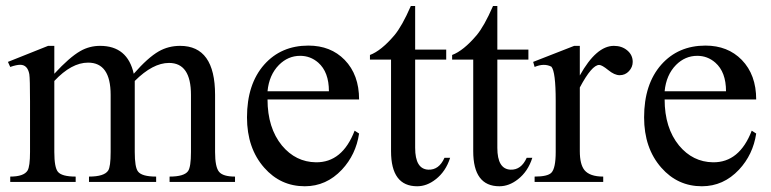

<svg xmlns="http://www.w3.org/2000/svg" viewBox="-20 -615 2605 649"><path d="M774.4 0H553.2V-18.1Q602.5 -18.1 615.7 -36.6Q625.5 -50.8 625.5 -101.1V-294.4Q625.5 -402.3 551.3 -402.3Q496.6 -402.3 435.5 -341.3V-101.1Q435.5 -49.8 446.3 -35.6Q459 -18.1 507.8 -18.1V0H280.8V-18.1Q332.5 -18.1 345.7 -38.6Q354 -51.3 354 -101.1V-294.4Q354 -403.3 277.8 -403.3Q221.7 -403.3 163.6 -341.3V-101.1Q163.6 -48.8 175.8 -34.2Q189 -18.1 235.8 -18.1V0H14.6V-18.1Q60.5 -18.1 73.2 -38.6Q81.5 -52.7 81.5 -101.1V-272.5Q81.5 -349.1 79.1 -364.3Q73.2 -396 48.3 -396Q35.6 -396 14.6 -388.7L6.8 -405.8L142.6 -460H163.6V-365.7Q214.8 -421.4 251.5 -442.4Q282.2 -460 318.4 -460Q411.1 -460 432.1 -365.7Q480 -420.4 516.6 -441.4Q549.3 -460 588.9 -460Q707 -460 707 -294.4V-101.1Q707 -50.3 720.5 -34.2Q733.9 -18.1 774.4 -18.1Z M1193.8 -163.6Q1183.1 -92.3 1135.7 -41.5Q1083 14.6 1010.3 14.6Q928.2 14.6 873 -48.3Q814.9 -114.3 814.9 -218.3Q814.9 -330.6 873 -396.5Q930.2 -460.9 1022.5 -460.9Q1097.7 -460.9 1145 -412.6Q1193.8 -362.3 1193.8 -278.8H884.3Q884.3 -182.6 933.1 -123Q979.5 -67.4 1047.9 -66.4Q1137.2 -65.4 1178.7 -173.3ZM1091.8 -306.6Q1091.8 -371.6 1055.7 -403.3Q1029.3 -426.3 994.6 -426.3Q953.6 -426.3 922.9 -395.5Q889.6 -361.8 884.3 -306.6Z M1501.5 -81.5Q1486.8 -35.2 1452.6 -8.8Q1422.9 14.6 1390.1 14.6Q1301.8 14.6 1301.8 -104V-413.6H1230.5V-429.2Q1268.6 -443.4 1313 -495.6Q1338.9 -526.4 1368.7 -594.7H1383.3V-447.3H1488.3V-413.6H1383.3V-115.2Q1383.3 -43.5 1427.7 -41.5Q1463.9 -40 1482.4 -81.5Z M1779.3 -81.5Q1764.6 -35.2 1730.5 -8.8Q1700.7 14.6 1668 14.6Q1579.6 14.6 1579.6 -104V-413.6H1508.3V-429.2Q1546.4 -443.4 1590.8 -495.6Q1616.7 -526.4 1646.5 -594.7H1661.1V-447.3H1766.1V-413.6H1661.1V-115.2Q1661.1 -43.5 1705.6 -41.5Q1741.7 -40 1760.3 -81.5Z M2118.7 -405.8Q2118.7 -388.2 2106 -374.5Q2093.3 -360.8 2074.7 -360.8Q2057.1 -360.8 2035.9 -378.2Q2014.6 -395.5 2005.4 -395.5Q1980.5 -395.5 1939.9 -319.3V-104Q1939.9 -59.6 1955.6 -40Q1973.6 -18.1 2019 -18.1V0H1787.1V-18.1Q1831.1 -18.1 1843.8 -31.2Q1858.4 -46.4 1858.4 -101.1V-274.4Q1858.4 -372.6 1843.8 -389.6Q1819.3 -402.3 1787.1 -388.7L1782.2 -405.8L1920.9 -460H1939.9V-359.9Q1995.6 -460 2055.2 -460Q2082 -460 2100.3 -444.6Q2118.7 -429.2 2118.7 -405.8Z M2536.1 -163.6Q2525.4 -92.3 2478 -41.5Q2425.3 14.6 2352.5 14.6Q2270.5 14.6 2215.3 -48.3Q2157.2 -114.3 2157.2 -218.3Q2157.2 -330.6 2215.3 -396.5Q2272.5 -460.9 2364.7 -460.9Q2439.9 -460.9 2487.3 -412.6Q2536.1 -362.3 2536.1 -278.8H2226.6Q2226.6 -182.6 2275.4 -123Q2321.8 -67.4 2390.1 -66.4Q2479.5 -65.4 2521 -173.3ZM2434.1 -306.6Q2434.1 -371.6 2397.9 -403.3Q2371.6 -426.3 2336.9 -426.3Q2295.9 -426.3 2265.1 -395.5Q2231.9 -361.8 2226.6 -306.6Z"/></svg>

Font: Dai Banna SIL Book
Style: Regular
Weight: 400
Designer: Victor Gaultney
Foundry: SIL International
Version: Version 2.000